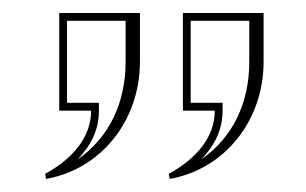

<svg xmlns="http://www.w3.org/2000/svg" viewBox="-20 -635 470 295"><path d="M310 -465C310 -423.3 280.2 -390.1 239.3 -367.9L240.7 -360.1C325.8 -375.1 385 -450.3 385 -540V-615H261V-465ZM322 -477H273V-603H363V-540C363 -478.2 338.7 -424.4 289.2 -390C309.9 -411.5 322 -435.8 322 -465ZM120 -465C120 -423.3 90.2 -390.1 49.3 -367.9L50.7 -360.1C135.8 -375.1 195 -450.3 195 -540V-615H71V-465ZM132 -477H83V-603H173V-540C173 -478.2 148.7 -424.4 99.2 -390C119.9 -411.5 132 -435.8 132 -465Z"/></svg>

Font: Sortefax
Style: Medium
Weight: 500
Designer: gluk
Foundry: gluk
Version: Version 0.261